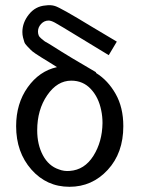

<svg xmlns="http://www.w3.org/2000/svg" viewBox="-20 -709 541 738"><path d="M42 -224Q42 -311 86.5 -373.5Q131 -436 199 -451Q188 -458 168 -470.5Q148 -483 139.5 -488Q131 -493 117 -502.5Q103 -512 98 -517.5Q93 -523 84.5 -531.5Q76 -540 73.5 -547.5Q71 -555 68.5 -565Q66 -575 66 -586Q66 -622 91 -653.5Q116 -685 155 -688Q175 -691 191 -686Q212 -680 330 -608L429 -549L398 -497L291 -562Q206 -614 191 -622Q176 -630 167 -630Q150 -630 138 -617Q126 -604 126 -588Q126 -580 128.5 -573.5Q131 -567 139 -560.5Q147 -554 150 -551.5Q153 -549 166 -542L179 -534Q251 -488 348 -432L350 -428Q395 -400 424.5 -348Q454 -296 454 -224Q454 -121 394 -56Q334 9 247 9Q159 9 100.5 -57.5Q42 -124 42 -224ZM123 -208Q123 -153 145 -112Q167 -71 206 -58Q226 -50 248 -52Q305 -56 339 -110Q373 -164 374 -236Q374 -262 369 -285Q359 -335 329 -367Q299 -399 254 -399Q200 -399 161.5 -343Q123 -287 123 -208Z"/></svg>

Font: Coval
Style: Light
Weight: 300
Foundry: Context Ltd
Version: Version 001.000